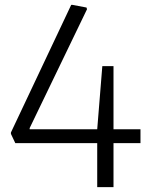

<svg xmlns="http://www.w3.org/2000/svg" viewBox="-20 -770 628 790"><path d="M25 -219V-225L273 -750H278L336 -739L338 -732L102 -243V-238H380L401 -498H447V-238H558V-181H447V0H380V-181H43Z"/></svg>

Font: EncodeSans
Style: Light
Weight: 300
Designer: Pablo Impallari, Andres Torresi
Foundry: Pablo Impallari, Andres Torresi
Version: Version 1.000; ttfautohint (v1.4.1)